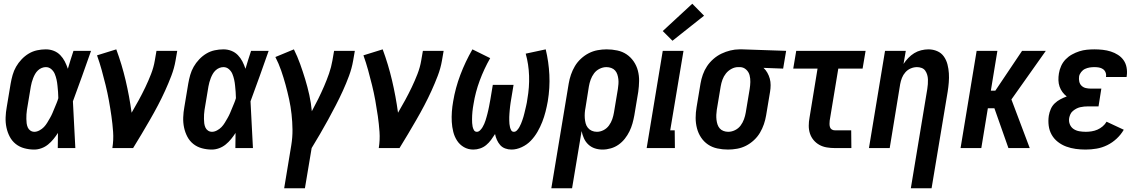

<svg xmlns="http://www.w3.org/2000/svg" viewBox="-20 -792 6097 1027"><path d="M163 8Q136 8 110 1Q84 -6 64 -22Q44 -38 32 -61Q20 -84 14.5 -110Q9 -136 10 -164Q11 -192 16 -219L37 -345Q41 -368 47.5 -391Q54 -414 66 -435Q78 -456 95.5 -474.5Q113 -493 134 -505.5Q155 -518 178.5 -523Q202 -528 225 -528Q248 -528 268 -520Q288 -512 302.5 -497Q317 -482 326.5 -463.5Q336 -445 343 -424Q350 -448 357.5 -472Q365 -496 373 -520H467Q443 -452 419 -384.5Q395 -317 370 -250Q374 -187 376.5 -124.5Q379 -62 383 0H289Q289 -20 289.5 -40.5Q290 -61 290 -81Q279 -64 266 -48Q253 -32 237 -19Q221 -6 201.5 1Q182 8 163 8ZM164 -87Q177 -87 191 -94.5Q205 -102 215 -112.5Q225 -123 232.5 -135.5Q240 -148 247.5 -161Q255 -174 260.5 -187Q266 -200 271.5 -213.5Q277 -227 282.5 -240Q288 -253 292 -267Q292 -284 290.5 -300.5Q289 -317 287.5 -333.5Q286 -350 282.5 -366Q279 -382 273 -396.5Q267 -411 254.5 -422Q242 -433 225 -433Q214 -433 203 -428.5Q192 -424 183 -415.5Q174 -407 168 -396.5Q162 -386 157.5 -374.5Q153 -363 150 -352Q147 -341 145 -330L124 -204Q122 -192 121.5 -180Q121 -168 121 -156Q121 -144 122.5 -132.5Q124 -121 128.5 -110.5Q133 -100 142.5 -93.5Q152 -87 164 -87Z M581 0Q588 -44 585 -86.5Q582 -129 576 -171Q570 -213 562.5 -254.5Q555 -296 545 -336.5Q535 -377 524 -417Q513 -457 499 -496L602 -528Q632 -447 652 -362Q672 -277 684 -189Q704 -223 722.5 -257Q741 -291 757.5 -325.5Q774 -360 788 -396Q802 -432 808 -468L817 -520H928L919 -468Q912 -427 896.5 -386.5Q881 -346 863 -306.5Q845 -267 824.5 -228Q804 -189 782 -151Q760 -113 737.5 -75Q715 -37 692 0Z M1113 8Q1086 8 1060 1Q1034 -6 1014 -22Q994 -38 982 -61Q970 -84 964.5 -110Q959 -136 960 -164Q961 -192 966 -219L987 -345Q991 -368 997.5 -391Q1004 -414 1016 -435Q1028 -456 1045.5 -474.5Q1063 -493 1084 -505.5Q1105 -518 1128.5 -523Q1152 -528 1175 -528Q1198 -528 1218 -520Q1238 -512 1252.5 -497Q1267 -482 1276.5 -463.5Q1286 -445 1293 -424Q1300 -448 1307.5 -472Q1315 -496 1323 -520H1417Q1393 -452 1369 -384.5Q1345 -317 1320 -250Q1324 -187 1326.5 -124.5Q1329 -62 1333 0H1239Q1239 -20 1239.5 -40.5Q1240 -61 1240 -81Q1229 -64 1216 -48Q1203 -32 1187 -19Q1171 -6 1151.5 1Q1132 8 1113 8ZM1114 -87Q1127 -87 1141 -94.5Q1155 -102 1165 -112.5Q1175 -123 1182.5 -135.5Q1190 -148 1197.5 -161Q1205 -174 1210.5 -187Q1216 -200 1221.5 -213.5Q1227 -227 1232.5 -240Q1238 -253 1242 -267Q1242 -284 1240.5 -300.5Q1239 -317 1237.5 -333.5Q1236 -350 1232.5 -366Q1229 -382 1223 -396.5Q1217 -411 1204.5 -422Q1192 -433 1175 -433Q1164 -433 1153 -428.5Q1142 -424 1133 -415.5Q1124 -407 1118 -396.5Q1112 -386 1107.5 -374.5Q1103 -363 1100 -352Q1097 -341 1095 -330L1074 -204Q1072 -192 1071.5 -180Q1071 -168 1071 -156Q1071 -144 1072.5 -132.5Q1074 -121 1078.5 -110.5Q1083 -100 1092.5 -93.5Q1102 -87 1114 -87Z M1500 215 1538 -15Q1545 -58 1544.5 -99Q1544 -140 1539.5 -181Q1535 -222 1526.5 -261Q1518 -300 1507.5 -338.5Q1497 -377 1484 -414.5Q1471 -452 1453 -487L1552 -528Q1571 -490 1585.5 -449.5Q1600 -409 1612.5 -368Q1625 -327 1634.5 -284Q1644 -241 1648 -197Q1666 -230 1682.5 -263.5Q1699 -297 1713.5 -330.5Q1728 -364 1740 -398.5Q1752 -433 1758 -468L1767 -520H1878L1869 -468Q1862 -427 1847 -386.5Q1832 -346 1814 -306.5Q1796 -267 1776 -228.5Q1756 -190 1735 -151.5Q1714 -113 1692 -75.5Q1670 -38 1647 0L1611 215Z M2006 0Q2013 -44 2010 -86.5Q2007 -129 2001 -171Q1995 -213 1987.5 -254.5Q1980 -296 1970 -336.5Q1960 -377 1949 -417Q1938 -457 1924 -496L2027 -528Q2057 -447 2077 -362Q2097 -277 2109 -189Q2129 -223 2147.5 -257Q2166 -291 2182.5 -325.5Q2199 -360 2213 -396Q2227 -432 2233 -468L2242 -520H2353L2344 -468Q2337 -427 2321.5 -386.5Q2306 -346 2288 -306.5Q2270 -267 2249.5 -228Q2229 -189 2207 -151Q2185 -113 2162.5 -75Q2140 -37 2117 0Z M2512 8Q2484 8 2461.5 -5Q2439 -18 2425 -39.5Q2411 -61 2404.5 -87Q2398 -113 2396.5 -140Q2395 -167 2397 -194.5Q2399 -222 2404 -250Q2416 -322 2442.5 -392Q2469 -462 2507 -528L2602 -481Q2569 -423 2546 -361Q2523 -299 2513 -236Q2511 -225 2509.5 -215Q2508 -205 2507 -194.5Q2506 -184 2505.5 -174Q2505 -164 2505 -154Q2505 -144 2505.5 -134Q2506 -124 2508 -114.5Q2510 -105 2515 -96Q2520 -87 2531 -87Q2540 -87 2548 -95Q2556 -103 2561 -111.5Q2566 -120 2570 -129Q2574 -138 2577 -147.5Q2580 -157 2582.5 -166Q2585 -175 2587.5 -184.5Q2590 -194 2592 -203.5Q2594 -213 2596 -222.5Q2598 -232 2599.5 -241.5Q2601 -251 2603 -260L2616 -338H2727L2714 -260Q2712 -251 2711 -241.5Q2710 -232 2708.5 -222.5Q2707 -213 2706.5 -203.5Q2706 -194 2705 -185Q2704 -176 2704 -166.5Q2704 -157 2704 -147.5Q2704 -138 2705 -129Q2706 -120 2708 -111.5Q2710 -103 2714.5 -95Q2719 -87 2729 -87Q2738 -87 2745.5 -95Q2753 -103 2758 -112Q2763 -121 2767 -130.5Q2771 -140 2774 -149Q2777 -158 2780 -167.5Q2783 -177 2785 -186.5Q2787 -196 2789.5 -205.5Q2792 -215 2794 -224.5Q2796 -234 2798 -243.5Q2800 -253 2801 -263Q2812 -325 2810 -386.5Q2808 -448 2792 -505L2899 -528Q2915 -462 2918.5 -392Q2922 -322 2910 -250Q2905 -222 2898 -194.5Q2891 -167 2880.5 -140Q2870 -113 2855 -87Q2840 -61 2819.5 -39.5Q2799 -18 2771 -5Q2743 8 2716 8Q2698 8 2682 2Q2666 -4 2655.5 -16Q2645 -28 2638 -43.5Q2631 -59 2628 -75Q2618 -59 2606.5 -43.5Q2595 -28 2580.5 -16Q2566 -4 2548 2Q2530 8 2512 8Z M2929 215 3022 -345Q3026 -369 3034 -392.5Q3042 -416 3055 -438Q3068 -460 3087.5 -478Q3107 -496 3129.5 -507.5Q3152 -519 3176.5 -523.5Q3201 -528 3225 -528Q3254 -528 3282 -522Q3310 -516 3332 -501Q3354 -486 3369.5 -463.5Q3385 -441 3392 -414Q3399 -387 3398.5 -358.5Q3398 -330 3394 -301L3373 -175Q3369 -153 3363 -131.5Q3357 -110 3347 -89.5Q3337 -69 3322.5 -50.5Q3308 -32 3289 -18.5Q3270 -5 3247.5 1.5Q3225 8 3203 8Q3181 8 3161.5 1.5Q3142 -5 3127 -19Q3112 -33 3103.5 -52Q3095 -71 3091 -91L3040 215ZM3173 -87Q3191 -87 3208.5 -96Q3226 -105 3237.5 -121Q3249 -137 3255 -154.5Q3261 -172 3264 -190L3285 -316Q3287 -329 3288 -342.5Q3289 -356 3287.5 -369Q3286 -382 3282 -394Q3278 -406 3270 -415Q3262 -424 3249.5 -428.5Q3237 -433 3224 -433Q3205 -433 3187 -424Q3169 -415 3157.5 -399.5Q3146 -384 3139.5 -366Q3133 -348 3130 -330L3112 -217Q3109 -202 3108 -188Q3107 -174 3108 -160Q3109 -146 3112.5 -132.5Q3116 -119 3124.5 -108.5Q3133 -98 3145.5 -92.5Q3158 -87 3173 -87Z M3439 0 3525 -520H3636L3565 -95H3589L3590 0ZM3577 -574 3525 -626 3683 -772 3746 -708Z M3874 8Q3845 8 3817 2Q3789 -4 3767 -19Q3745 -34 3730 -56.5Q3715 -79 3708 -106Q3701 -133 3701 -161.5Q3701 -190 3706 -219L3727 -345Q3731 -369 3739.5 -393Q3748 -417 3762 -438Q3776 -459 3796 -476.5Q3816 -494 3839 -505Q3862 -516 3886.5 -522Q3911 -528 3935 -528H3951L4185 -520L4169 -425L4064 -429Q4076 -418 4084.5 -403Q4093 -388 4097.5 -371.5Q4102 -355 4102 -337Q4102 -319 4099 -301L4078 -175Q4074 -151 4066 -127.5Q4058 -104 4045 -82Q4032 -60 4012.5 -42Q3993 -24 3970.5 -12.5Q3948 -1 3923 3.5Q3898 8 3874 8ZM3875 -87Q3894 -87 3912 -96Q3930 -105 3941.5 -120.5Q3953 -136 3959.5 -154Q3966 -172 3969 -190L3990 -316Q3993 -335 3993.5 -353.5Q3994 -372 3989.5 -389.5Q3985 -407 3971.5 -419.5Q3958 -432 3940 -433H3928Q3910 -433 3892.5 -423.5Q3875 -414 3863 -399Q3851 -384 3844.5 -366Q3838 -348 3835 -330L3814 -204Q3812 -191 3811.5 -177.5Q3811 -164 3812.5 -151Q3814 -138 3818 -126Q3822 -114 3830 -105Q3838 -96 3850 -91.5Q3862 -87 3875 -87Z M4445 0Q4424 0 4402.5 -3.5Q4381 -7 4363 -17Q4345 -27 4332 -42.5Q4319 -58 4312.5 -77.5Q4306 -97 4306 -119Q4306 -141 4310 -162L4353 -425H4223L4239 -520H4610L4594 -425H4464L4418 -147Q4417 -138 4417 -129Q4417 -120 4419.5 -112Q4422 -104 4429 -99.5Q4436 -95 4445 -95H4533L4534 0Z M4852 215 4940 -316Q4942 -329 4943 -342Q4944 -355 4943.5 -367.5Q4943 -380 4939.5 -392Q4936 -404 4929 -414Q4922 -424 4910 -428.5Q4898 -433 4885 -433Q4868 -433 4851.5 -426Q4835 -419 4823 -405.5Q4811 -392 4804.5 -375.5Q4798 -359 4795 -342L4739 0H4628L4714 -520H4825L4813 -450Q4824 -467 4838.5 -482Q4853 -497 4870 -507.5Q4887 -518 4907 -523Q4927 -528 4946 -528Q4971 -528 4993 -518.5Q5015 -509 5028.5 -490Q5042 -471 5048 -447.5Q5054 -424 5055.5 -400Q5057 -376 5055 -351Q5053 -326 5049 -301L4963 215Z M5118 0 5204 -520H5315L5280 -307H5304L5447 -520H5574L5390 -260L5488 0H5374L5299 -213H5264L5229 0Z M5787 8Q5760 8 5734 4.5Q5708 1 5683.5 -8Q5659 -17 5638.5 -33Q5618 -49 5605.5 -71Q5593 -93 5589.5 -119.5Q5586 -146 5590 -173Q5593 -191 5600.5 -208.5Q5608 -226 5621.5 -239Q5635 -252 5652 -261Q5669 -270 5686 -276Q5673 -286 5663 -299.5Q5653 -313 5647.5 -329Q5642 -345 5641.5 -363Q5641 -381 5644 -399Q5647 -419 5656 -439Q5665 -459 5680 -474.5Q5695 -490 5714 -500.5Q5733 -511 5753 -517.5Q5773 -524 5793.5 -526Q5814 -528 5834 -528Q5857 -528 5879 -525.5Q5901 -523 5921.5 -516.5Q5942 -510 5960 -498.5Q5978 -487 5990 -470Q6002 -453 6006 -431Q6010 -409 6007 -387L6006 -380H5896V-382Q5898 -394 5893.5 -405Q5889 -416 5879.5 -422.5Q5870 -429 5858 -431Q5846 -433 5834 -433Q5821 -433 5808.5 -431Q5796 -429 5784 -423.5Q5772 -418 5763 -406.5Q5754 -395 5752 -383Q5750 -369 5753 -355.5Q5756 -342 5765.5 -333Q5775 -324 5788 -321Q5801 -318 5816 -318H5871L5856 -223H5801Q5790 -223 5779 -222Q5768 -221 5757.5 -218.5Q5747 -216 5737.5 -211Q5728 -206 5719 -198.5Q5710 -191 5705.5 -181Q5701 -171 5699 -161Q5696 -143 5702.5 -127Q5709 -111 5722.5 -102Q5736 -93 5753 -90Q5770 -87 5788 -87Q5803 -87 5819 -89.5Q5835 -92 5850 -98.5Q5865 -105 5878 -116Q5891 -127 5899 -141L5991 -98Q5976 -72 5953 -50.5Q5930 -29 5902.5 -15.5Q5875 -2 5845.5 3Q5816 8 5787 8Z"/></svg>

Font: Iosevka QP
Style: Bold Italic
Weight: 700
Italic angle: -9°
Designer: Belleve Invis
Foundry: Belleve Invis
Version: Version 20.0.0; ttfautohint (v1.8.4)